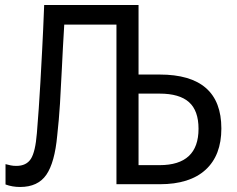

<svg xmlns="http://www.w3.org/2000/svg" viewBox="-20 -734 944 765"><path d="M60 11Q29 11 2 1V-80Q13 -77 23 -75Q33 -73 45 -73Q85 -73 103 -101Q121 -129 127 -204Q131 -255 134.5 -303Q138 -351 141 -406.5Q144 -462 148 -536Q152 -610 156 -714H532V-437H616Q862 -437 862 -222Q862 -115 799 -57.5Q736 0 617 0H444V-636H236Q230 -537 226.5 -461Q223 -385 219 -321Q215 -257 208 -194Q198 -86 164.5 -37.5Q131 11 60 11ZM532 -76H616Q771 -76 771 -221Q771 -293 733 -327Q695 -361 616 -361H532Z"/></svg>

Font: Noto Sans SemiCondensed
Style: Regular
Weight: 400
Width: 4
Designer: Monotype Design Team
Foundry: Monotype Imaging Inc.
Version: Version 2.013; ttfautohint (v1.8.4.7-5d5b)